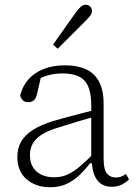

<svg xmlns="http://www.w3.org/2000/svg" viewBox="-20 -775 577 808"><path d="M191 13Q131 13 92 -20.5Q53 -54 53 -114Q53 -152 69.5 -180Q86 -208 119.5 -229Q153 -250 205 -266Q236 -275 266 -283Q296 -291 326.5 -299Q357 -307 386 -314V-286Q345 -275 302 -262Q259 -249 218 -236Q179 -224 154 -207.5Q129 -191 117.5 -170Q106 -149 106 -123Q106 -78 133.5 -53.5Q161 -29 209 -29Q240 -29 265.5 -41Q291 -53 318 -76Q345 -99 378 -133L381 -88H359Q336 -58 311.5 -35.5Q287 -13 258 0Q229 13 191 13ZM450 11Q411 11 389.5 -16.5Q368 -44 366 -100L364 -102V-331Q364 -382 351 -411.5Q338 -441 311 -453.5Q284 -466 243 -466Q210 -466 181.5 -458Q153 -450 127 -434L155 -463L136 -380Q132 -362 123 -353.5Q114 -345 99 -345Q84 -345 75.5 -353.5Q67 -362 65 -374Q81 -435 130.5 -467.5Q180 -500 254 -500Q306 -500 342 -483.5Q378 -467 397 -431Q416 -395 416 -339V-108Q416 -62 430 -45Q444 -28 467 -28Q481 -28 491.5 -32.5Q502 -37 510 -43L523 -20Q510 -7 492 2Q474 11 450 11ZM203 -587Q219 -610 235 -632.5Q251 -655 267 -677.5Q283 -700 298 -721Q311 -739 320.5 -747Q330 -755 340 -755Q351 -755 359 -748Q367 -741 367 -729Q367 -719 360 -709.5Q353 -700 337 -684Q320 -667 301 -648Q282 -629 262.5 -609.5Q243 -590 223 -570Z"/></svg>

Font: Source Serif 4 Light
Style: Regular
Weight: 300
Designer: Frank Grießhammer
Foundry: Adobe Systems Incorporated
Version: Version 4.004;hotconv 1.0.116;makeotfexe 2.5.65601